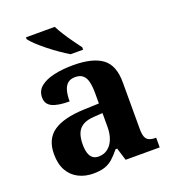

<svg xmlns="http://www.w3.org/2000/svg" viewBox="-140 -871 880 986"><g transform="rotate(-20 300.0 -378.0)"><path d="M201.5 10Q158.1 10 122.3 -7.8Q86.5 -25.6 65.6 -61.8Q44.8 -98 44.8 -153.1Q44.8 -234.6 100.3 -273.2Q155.9 -311.7 269 -315.8L350.6 -318.8V-374.2Q350.6 -410.7 344.8 -435.9Q339.1 -461.1 324.1 -474.5Q309 -487.9 281.5 -487.9Q256.1 -487.9 241 -475Q226 -462.2 219.5 -438.3Q213 -414.4 213 -380Q149.5 -380 118.1 -395.4Q86.8 -410.8 86.8 -446.9Q86.8 -484.1 114.8 -506.4Q142.9 -528.7 189.8 -538.8Q236.8 -548.9 292.9 -548.9Q398.2 -548.9 450.7 -510.8Q503.1 -472.6 503.1 -379.1V-123.9Q503.1 -96.4 508.9 -81.1Q514.6 -65.8 528 -59.4Q541.4 -53 563.4 -53H567V0H380.9L359.7 -68.6H350.6Q329 -41.8 309.3 -24.3Q289.6 -6.9 264.8 1.6Q240 10 201.5 10ZM256.9 -63Q285.8 -63 306.9 -78.9Q328 -94.7 339.6 -123.6Q351.1 -152.5 351.1 -191V-266.2L306.2 -263.2Q266.1 -261.2 243.2 -247.6Q220.2 -234.1 210.3 -209.6Q200.4 -185.1 200.4 -149.1Q200.4 -121 206.5 -101.6Q212.6 -82.3 225.2 -72.7Q237.9 -63 256.9 -63ZM300.9 -606Q277.4 -620 249.2 -639.5Q221 -659 193.6 -681Q166.1 -703 144.9 -723Q123.8 -743 114.8 -756V-766H272.2Q283.2 -744 300.3 -717Q317.4 -690 336.3 -664Q355.1 -638 369.1 -619V-606Z"/></g></svg>

Font: Noto Serif Ethiopic
Style: Regular
Weight: 400
Designer: Monotype Design Team
Foundry: Monotype Imaging Inc.
Version: Version 2.102